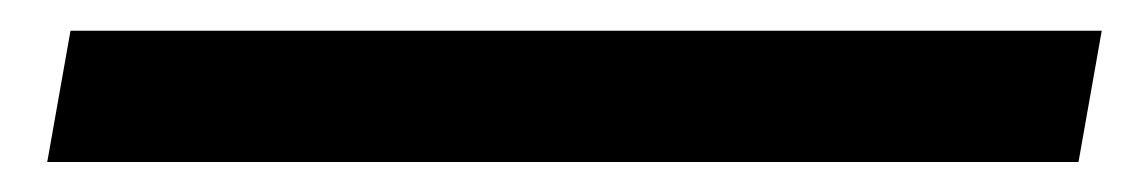

<svg xmlns="http://www.w3.org/2000/svg" viewBox="-20 14 754 128"><path d="M714.5 34.5 699 122H11.5L27 34.5Z"/></svg>

Font: Russisch Sans SemiBold
Style: Italic
Weight: 600
Width: 4
Italic angle: -10°
Designer: Michael Sharanda (font) & Cristiano Sobral (main changes)
Foundry: Michael Sharanda
Version: Version 2.00;September 8, 2020;FontCreator 13.0.0.2681 64-bi